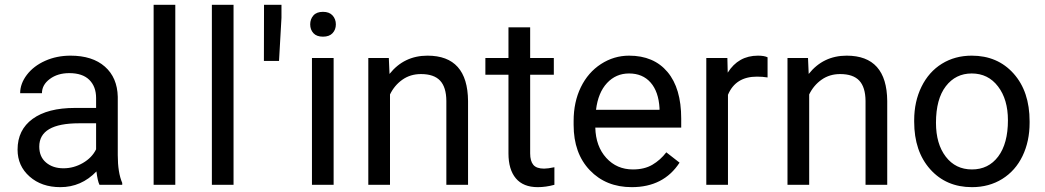

<svg xmlns="http://www.w3.org/2000/svg" viewBox="-20 -770 4355 800"><path d="M394.5 0Q386.7 -15.6 381.8 -55.7Q318.8 9.8 231.4 9.8Q153.3 9.8 103.3 -34.4Q53.2 -78.6 53.2 -146.5Q53.2 -229 116 -274.7Q178.7 -320.3 292.5 -320.3H380.4V-361.8Q380.4 -409.2 352.1 -437.3Q323.7 -465.3 268.6 -465.3Q220.2 -465.3 187.5 -440.9Q154.8 -416.5 154.8 -381.8H64Q64 -421.4 92 -458.3Q120.1 -495.1 168.2 -516.6Q216.3 -538.1 273.9 -538.1Q365.2 -538.1 417 -492.4Q468.8 -446.8 470.7 -366.7V-123.5Q470.7 -50.8 489.3 -7.8V0ZM244.6 -68.8Q287.1 -68.8 325.2 -90.8Q363.3 -112.8 380.4 -147.9V-256.3H309.6Q143.6 -256.3 143.6 -159.2Q143.6 -116.7 171.9 -92.8Q200.2 -68.8 244.6 -68.8Z M710.4 0H620.1V-750H710.4Z M953.1 0H862.8V-750H953.1Z M1152.8 -695.8 1142.6 -516.1H1079.6L1080.1 -750H1152.8Z M1370.1 0H1279.8V-528.3H1370.1ZM1272.5 -668.5Q1272.5 -690.4 1285.9 -705.6Q1299.3 -720.7 1325.7 -720.7Q1352.1 -720.7 1365.7 -705.6Q1379.4 -690.4 1379.4 -668.5Q1379.4 -646.5 1365.7 -631.8Q1352.1 -617.2 1325.7 -617.2Q1299.3 -617.2 1285.9 -631.8Q1272.5 -646.5 1272.5 -668.5Z M1600.1 -528.3 1603 -461.9Q1663.6 -538.1 1761.2 -538.1Q1928.7 -538.1 1930.2 -349.1V0H1839.8V-349.6Q1839.4 -406.7 1813.7 -434.1Q1788.1 -461.4 1733.9 -461.4Q1689.9 -461.4 1656.7 -438Q1623.5 -414.6 1605 -376.5V0H1514.6V-528.3Z M2189 -656.2V-528.3H2287.6V-458.5H2189V-130.9Q2189 -99.1 2202.1 -83.3Q2215.3 -67.4 2247.1 -67.4Q2262.7 -67.4 2290 -73.2V0Q2254.4 9.8 2220.7 9.8Q2160.2 9.8 2129.4 -26.9Q2098.6 -63.5 2098.6 -130.9V-458.5H2002.4V-528.3H2098.6V-656.2Z M2612.3 9.8Q2504.9 9.8 2437.5 -60.8Q2370.1 -131.3 2370.1 -249.5V-266.1Q2370.1 -344.7 2400.1 -406.5Q2430.2 -468.3 2484.1 -503.2Q2538.1 -538.1 2601.1 -538.1Q2704.1 -538.1 2761.2 -470.2Q2818.4 -402.3 2818.4 -275.9V-238.3H2460.4Q2462.4 -160.2 2506.1 -112.1Q2549.8 -64 2617.2 -64Q2665 -64 2698.2 -83.5Q2731.4 -103 2756.3 -135.3L2811.5 -92.3Q2745.1 9.8 2612.3 9.8ZM2601.1 -463.9Q2546.4 -463.9 2509.3 -424.1Q2472.2 -384.3 2463.4 -312.5H2728V-319.3Q2724.1 -388.2 2690.9 -426Q2657.7 -463.9 2601.1 -463.9Z M3178.2 -447.3Q3157.7 -450.7 3133.8 -450.7Q3044.9 -450.7 3013.2 -375V0H2922.9V-528.3H3010.7L3012.2 -467.3Q3056.6 -538.1 3138.2 -538.1Q3164.6 -538.1 3178.2 -531.2Z M3346.7 -528.3 3349.6 -461.9Q3410.2 -538.1 3507.8 -538.1Q3675.3 -538.1 3676.8 -349.1V0H3586.4V-349.6Q3585.9 -406.7 3560.3 -434.1Q3534.7 -461.4 3480.5 -461.4Q3436.5 -461.4 3403.3 -438Q3370.1 -414.6 3351.6 -376.5V0H3261.2V-528.3Z M3789.1 -269Q3789.1 -346.7 3819.6 -408.7Q3850.1 -470.7 3904.5 -504.4Q3959 -538.1 4028.8 -538.1Q4136.7 -538.1 4203.4 -463.4Q4270 -388.7 4270 -264.6V-258.3Q4270 -181.2 4240.5 -119.9Q4210.9 -58.6 4156 -24.4Q4101.1 9.8 4029.8 9.8Q3922.4 9.8 3855.7 -64.9Q3789.1 -139.6 3789.1 -262.7ZM3879.9 -258.3Q3879.9 -170.4 3920.7 -117.2Q3961.4 -64 4029.8 -64Q4098.6 -64 4139.2 -117.9Q4179.7 -171.9 4179.7 -269Q4179.7 -356 4138.4 -409.9Q4097.2 -463.9 4028.8 -463.9Q3961.9 -463.9 3920.9 -410.6Q3879.9 -357.4 3879.9 -258.3Z"/></svg>

Font: RobotoSquareBracket
Style: Square-Bracket
Weight: 400
Version: Version 2.137; 2017